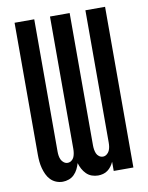

<svg xmlns="http://www.w3.org/2000/svg" viewBox="-84 -796 668 865"><g transform="rotate(-10 250.0 -363.5)"><path d="M133 8Q117 8 102.5 2Q88 -4 77.5 -15Q67 -26 60.5 -40Q54 -54 50 -69Q46 -84 44.5 -99.5Q43 -115 43 -130V-735H133V-130Q133 -120 134.5 -110.5Q136 -101 140 -92.5Q144 -84 152 -78Q160 -72 169 -72Q179 -72 187 -78Q195 -84 198.5 -92.5Q202 -101 203.5 -110.5Q205 -120 205 -130V-735H295V-130Q295 -120 296.5 -110.5Q298 -101 301.5 -92.5Q305 -84 313 -78Q321 -72 331 -72Q340 -72 348 -78Q356 -84 360 -92.5Q364 -101 365.5 -110.5Q367 -120 367 -130V-735H457V0H367V-42Q362 -31 355 -21.5Q348 -12 338.5 -5Q329 2 317.5 5Q306 8 295 8Q280 8 266 3Q252 -2 241.5 -12.5Q231 -23 224 -36Q217 -49 213 -63Q209 -49 202.5 -36Q196 -23 185.5 -12.5Q175 -2 161 3Q147 8 133 8Z"/></g></svg>

Font: Iosevka SS04 Medium
Style: Regular
Weight: 500
Monospace: yes
Designer: Belleve Invis
Foundry: Belleve Invis
Version: Version 19.0.0; ttfautohint (v1.8.4)